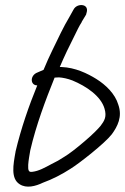

<svg xmlns="http://www.w3.org/2000/svg" viewBox="-20 -661 483 742"><path d="M124 -331C92 -253 61 -164 40 -75V-74C31 -24 21 29 56 51C82 68 117 59 146 45C182 32 219 13 253 -9C287 -30 386 -108 412 -142C434 -172 454 -210 437 -257C425 -298 389 -333 352 -356C318 -377 271 -400 218 -402H211C228 -442 248 -484 267 -521C277 -541 285 -559 296 -576V-577L313 -605V-606C315 -612 317 -619 316 -626C313 -642 294 -644 281 -639C274 -636 268 -632 263 -622L248 -595C237 -576 225 -555 215 -534C194 -490 170 -444 150 -395C150 -394 150 -394 148 -391L125 -381C95 -370 96 -331 124 -331ZM191 -361C195 -361 201 -362 208 -362C223 -361 242 -357 260 -350C313 -328 370 -290 384 -241C393 -210 384 -195 369 -175C360 -164 340 -143 307 -115C273 -86 248 -67 230 -56C212 -44 196 -35 179 -27C153 -13 130 0 105 3H104C91 5 88 -2 89 -24C90 -41 94 -62 97 -80C120 -179 156 -274 191 -361Z"/></svg>

Font: Stray Cat
Style: BdObl
Weight: 700
Version: Version 1.0